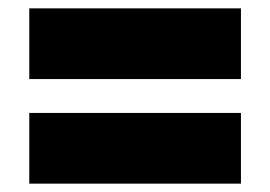

<svg xmlns="http://www.w3.org/2000/svg" viewBox="-20 -576 646 459"><path d="M50 -556H556V-387H50ZM50 -306H556V-137H50Z"/></svg>

Font: OA Gothic ExtraBold
Style: Regular
Weight: 800
Designer: Choi Chi-young, Lee Jaesang, Lee Juhyun, Han Dohee
Foundry: DDUNGSANG CORP.
Version: Version 1.000;Build 20210203